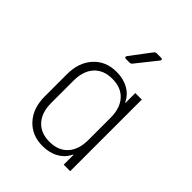

<svg xmlns="http://www.w3.org/2000/svg" viewBox="-221 -909 1043 1043"><g transform="rotate(45 300.0 -387.5)"><path d="M273 -645Q266 -645 264 -649.5Q262 -654 266 -660L355 -778Q361 -785 370 -785H403Q411 -785 413 -780.5Q415 -776 410 -770L316 -652Q310 -645 301 -645ZM287 10Q205 10 155 -44.5Q105 -99 105 -189V-360Q105 -450 155 -505Q205 -560 287 -560Q340 -560 379.5 -537.5Q419 -515 437 -475H440V-550H490V0H440V-75H437Q419 -35 379.5 -12.5Q340 10 287 10ZM297 -33Q365 -33 402.5 -74.5Q440 -116 440 -189V-360Q440 -434 402.5 -475.5Q365 -517 297 -517Q230 -517 192.5 -475.5Q155 -434 155 -360V-189Q155 -116 192.5 -74.5Q230 -33 297 -33Z"/></g></svg>

Font: Pitagon Sans Mono Thin
Style: Regular
Weight: 100
Monospace: yes
Designer: Travis Tran
Foundry: Pitagon
Version: Version 1.001; ttfautohint (v1.8.4.7-5d5b);gftools[0.9.26]